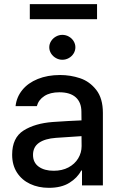

<svg xmlns="http://www.w3.org/2000/svg" viewBox="-20 -902 583 934"><path d="M237.3 -308.6Q270.5 -311 309.8 -313.2Q349.1 -315.4 376.5 -316.4L376 -358.4Q376 -403.8 348.6 -428.5Q321.3 -453.1 268.6 -453.1Q224.1 -453.1 195.8 -434.8Q167.5 -416.5 159.2 -385.7H55.7Q60.5 -429.7 88.4 -464.1Q116.2 -498.5 163.8 -517.8Q211.4 -537.1 272.5 -537.1Q322.8 -537.1 369.4 -521.5Q416 -505.9 448.2 -464.8Q480.5 -423.8 480.5 -352.5V0H378.9V-72.3H375Q356.9 -37.1 317.6 -12.7Q278.3 11.7 217.8 11.7Q167 11.7 126.5 -7.3Q85.9 -26.4 62.5 -62.7Q39.1 -99.1 39.1 -149.4Q39.1 -231.9 94.7 -267.1Q150.4 -302.2 237.3 -308.6ZM241.2 -71.3Q282.2 -71.3 313 -87.6Q343.8 -104 360.4 -131.6Q377 -159.2 377 -191.4L376.5 -239.7L252 -231.4Q198.7 -227.5 169.7 -207.3Q140.6 -187 140.6 -148.4Q140.6 -111.3 168.2 -91.3Q195.8 -71.3 241.2 -71.3ZM219.7 -671.9Q219.7 -688 228.5 -701.9Q237.3 -715.8 252 -724.1Q266.6 -732.4 283.2 -732.4Q300.3 -732.4 314.9 -724.1Q329.6 -715.8 338.1 -701.9Q346.7 -688 346.7 -671.9Q346.7 -655.8 338.1 -641.8Q329.6 -627.9 314.9 -619.6Q300.3 -611.3 283.2 -611.3Q266.6 -611.3 252 -619.6Q237.3 -627.9 228.5 -641.8Q219.7 -655.8 219.7 -671.9ZM452.1 -808.6H125V-881.8H452.1Z"/></svg>

Font: Pretendard GOV Medium
Style: Regular
Weight: 500
Designer: Base glyphs from Inter by Rasmus Andersson; Hangeul glyphs from Noto Sans CJK(Source Han Sans) by Jang Soo-young and Kan
Foundry: Kil Hyung-jin
Version: Version 1.309